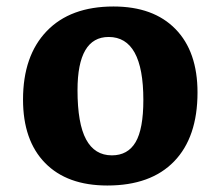

<svg xmlns="http://www.w3.org/2000/svg" viewBox="-20 -558 678 592"><path d="M311 14Q187 14 119 -55.5Q51 -125 51 -251Q51 -386 124 -462Q197 -538 330 -538Q453 -538 521 -468.5Q589 -399 589 -273Q589 -135 517 -60.5Q445 14 311 14ZM325 -79Q374 -79 398 -119.5Q422 -160 422 -250Q422 -444 315 -444Q219 -444 219 -280Q219 -177 245.5 -128Q272 -79 325 -79Z"/></svg>

Font: Literata 7pt
Style: Bold
Weight: 700
Designer: Latin by Veronika Burian and Jose Scaglione. Greek by Irene Vlachou. Cyrillic by Vera Evstafieva.
Foundry: TypeTogether
Version: Version 3.002